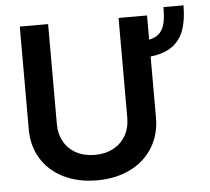

<svg xmlns="http://www.w3.org/2000/svg" viewBox="-54 -817 970 887"><g transform="rotate(-5 431.5 -373.5)"><path d="M828.8 -759.2Q828.8 -692.1 812.3 -645.4Q795.8 -598.7 757.8 -571.2Q719.8 -543.7 657 -536.9V-252.1Q656.6 -174.7 619.7 -114.9Q582.7 -55 515.8 -21.8Q448.9 11.4 361.5 11.4Q273.4 11.4 206.3 -21.8Q139.2 -55 102.8 -114.9Q66.4 -174.7 66.8 -252.1V-727.3H198.2V-263.5Q198.2 -217.7 218 -182.2Q237.9 -146.7 275 -126.6Q312.1 -106.5 361.5 -106.5Q410.5 -106.5 447.4 -126.6Q484.4 -146.7 504.6 -182.2Q524.9 -217.7 524.9 -263.5V-727.3H657V-615.1Q689.6 -621.8 706.7 -640.1Q723.7 -658.4 729.8 -687Q735.8 -715.6 735.8 -759.2Z"/></g></svg>

Font: Riot Sans
Style: Bold
Weight: 600
Designer: Rasmus Andersson
Foundry: rsms
Version: Version 4.001